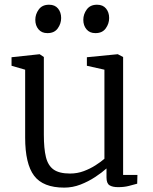

<svg xmlns="http://www.w3.org/2000/svg" viewBox="-20 -802 662 832"><path d="M491.5 9Q467.5 9 454.5 0.8Q441.5 -7.5 441.5 -33V-72Q421.5 -54 392.2 -34.8Q363 -15.5 328.8 -2.2Q294.5 11 258.5 11Q166.5 11 127.8 -40.5Q89 -92 89 -206V-500L30 -517V-554L151 -567H152L170 -555V-218Q170 -158.5 179 -121.5Q188 -84.5 212.5 -67.2Q237 -50 283.5 -50Q315 -50 343 -60.5Q371 -71 394 -85.8Q417 -100.5 432.5 -114V-500L356.5 -517V-554L489.5 -567H490.5L513.5 -555V-44H575.5L574.5 -6Q558 -1.5 538 3.8Q518 9 491.5 9ZM185 -658.5Q160.5 -658.5 146.8 -675Q133 -691.5 133 -716Q133 -740.5 148 -761Q163 -781.5 192 -781.5H193Q218 -781.5 231.5 -765Q245 -748.5 245 -724Q245 -699.5 230.2 -679Q215.5 -658.5 186 -658.5ZM393 -658.5Q368.5 -658.5 354.8 -675Q341 -691.5 341 -716Q341 -740.5 356 -761Q371 -781.5 400 -781.5H401Q426 -781.5 439.5 -765Q453 -748.5 453 -724Q453 -699.5 438.2 -679Q423.5 -658.5 394 -658.5Z"/></svg>

Font: Merriweather Light 18pt Light
Style: Regular
Weight: 300
Version: Version 2.100